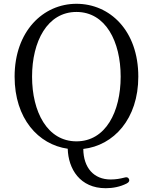

<svg xmlns="http://www.w3.org/2000/svg" viewBox="-20 -767 806 1012"><path d="M537 225C574 225 613 218 648 200C660 194 664 185 660 177C656 168 648 165 636 169C613 175 590 179 563 179C475 179 420 118 419 18C579 0 709 -140 709 -363C709 -606 559 -747 383 -747C207 -747 57 -602 57 -363C57 -142 182 -5 337 17C340 124 402 225 537 225ZM149 -363C149 -548 229 -704 383 -704C537 -704 616 -548 616 -363C616 -178 537 -22 383 -22C229 -22 149 -178 149 -363Z"/></svg>

Font: 寒蝉锦书宋
Style: Regular
Weight: 400
Designer: 寒蝉锦书宋{Warren} 思源宋体{Ryoko NISHIZUKA 西塚涼子 (kana & ideographs); Frank Grießhammer (Latin, Greek & Cyrillic); Wenlong ZHANG 
Foundry: Adobe & ChillType
Version: Version 2.000;Glyphs 3.1.1 (3135)